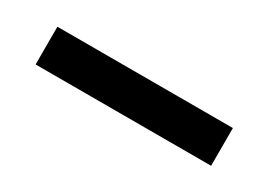

<svg xmlns="http://www.w3.org/2000/svg" viewBox="-15 -77 531 379"><g transform="rotate(30 250.0 113.0)"><path d="M50 156H450V70H50Z"/></g></svg>

Font: Noto Sans Mono CJK HK
Style: Bold
Weight: 700
Designer: Ryoko NISHIZUKA 西塚涼子 (kana, bopomofo & ideographs); Paul D. Hunt (Latin, Greek & Cyrillic); Sandoll Communications 산돌커뮤니
Foundry: Adobe
Version: Version 2.004;hotconv 1.0.118;makeotfexe 2.5.65603